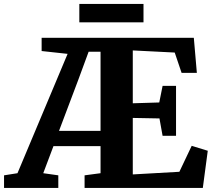

<svg xmlns="http://www.w3.org/2000/svg" viewBox="-64 -930 1058 950"><path d="M-44 0V-62.5L22.5 -73L270.5 -663.5L142 -677.5V-743H895L910 -569.5H834.5L800.5 -670L593 -680.5V-419L724 -423L740.5 -505H807V-258H740.5L725 -344L593 -346.5V-67L823.5 -80L884.5 -208.5L964 -184L939.5 0H354.5V-62.5L433.5 -73V-207H200.5L150 -73L224.5 -62.5V0ZM228 -282.5H433.5V-674H374.5L323.5 -535.5ZM646 -910.5V-819.5H328.5V-910.5Z"/></svg>

Font: Merriweather Light 18pt ExtraBold
Style: Regular
Weight: 800
Version: Version 2.100